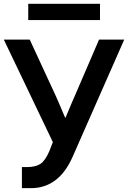

<svg xmlns="http://www.w3.org/2000/svg" viewBox="-21 -980 675 1006"><path d="M127 -875V-960H502.9V-875ZM-1 -772.5H134.8L267.6 -485.4Q278.3 -462.9 320.3 -363.3H322.3Q355.5 -443.4 373 -482.4L498 -772.5H629.9L359.4 -158.2Q287.1 5.9 140.6 5.9H93.8V-104.5H119.1Q165 -104.5 190.4 -121.1Q215.8 -137.7 237.3 -187.5L255.9 -235.4Z"/></svg>

Font: Gothic A1
Style: Bold
Weight: 700
Version: Version 2.50